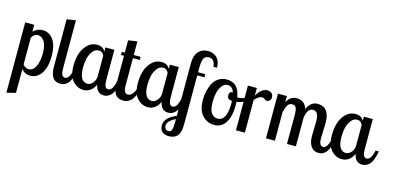

<svg xmlns="http://www.w3.org/2000/svg" viewBox="-84 -1288 4269 2076"><g transform="rotate(15 2050.5 -250.0)"><path d="M46 250V-537H147V-460Q190 -505 251 -505Q325 -505 371 -442Q417 -379 417 -257Q417 -135 370 -64.5Q323 6 245 6Q185 6 147 -42V225ZM147 -92Q174 -58 213 -58Q261 -58 289 -115.5Q317 -173 317 -261Q317 -355 286.5 -397.5Q256 -440 216 -440Q173 -440 147 -392Z M470 -139V-686L570 -700V-160Q570 -70 615 -70Q664 -70 687 -179H724Q713 -120 696.5 -80.5Q680 -41 659.5 -23.5Q639 -6 622 0Q605 6 585 6Q523 6 496.5 -37Q470 -80 470 -139Z M671 -223Q671 -290 689 -351.5Q707 -413 752 -459Q797 -505 861 -505Q929 -505 954 -452V-500H1054V-160Q1054 -70 1099 -70Q1148 -70 1171 -179H1208Q1197 -120 1180.5 -80.5Q1164 -41 1143.5 -23.5Q1123 -6 1106 0Q1089 6 1069 6Q991 6 972 -89Q956 -48 921.5 -21Q887 6 842 6Q772 6 721.5 -50.5Q671 -107 671 -223ZM776 -230Q776 -70 867 -70Q899 -70 926.5 -102.5Q954 -135 954 -179V-407Q936 -450 895 -450Q855 -450 826.5 -413.5Q798 -377 787 -329Q776 -281 776 -230Z M1137 -465V-500H1171V-638L1271 -652V-500H1348V-465H1271V-160Q1271 -70 1318 -70Q1346 -70 1370 -98Q1394 -126 1408 -179H1445Q1429 -120 1409 -80.5Q1389 -41 1367 -23.5Q1345 -6 1327.5 0Q1310 6 1289 6Q1224 6 1197.5 -36.5Q1171 -79 1171 -139V-465Z M1392 -223Q1392 -290 1410 -351.5Q1428 -413 1473 -459Q1518 -505 1582 -505Q1650 -505 1675 -452V-500H1775V-160Q1775 -70 1820 -70Q1869 -70 1892 -179H1929Q1918 -120 1901.5 -80.5Q1885 -41 1864.5 -23.5Q1844 -6 1827 0Q1810 6 1790 6Q1712 6 1693 -89Q1677 -48 1642.5 -21Q1608 6 1563 6Q1493 6 1442.5 -50.5Q1392 -107 1392 -223ZM1497 -230Q1497 -70 1588 -70Q1620 -70 1647.5 -102.5Q1675 -135 1675 -179V-407Q1657 -450 1616 -450Q1576 -450 1547.5 -413.5Q1519 -377 1508 -329Q1497 -281 1497 -230Z M1761 153Q1761 70 1891 14V-576Q1891 -660 1931 -705Q1971 -750 2037 -750Q2099 -750 2137.5 -711.5Q2176 -673 2176 -600H2137Q2131 -643 2114.5 -664.5Q2098 -686 2064 -686Q2020 -686 2005.5 -651.5Q1991 -617 1991 -548V-500H2072V-465H1991V80Q1991 177 1957.5 213.5Q1924 250 1866 250Q1761 250 1761 153ZM1800 150Q1800 170 1813 184Q1826 198 1846 198Q1873 198 1882 169.5Q1891 141 1891 82V51Q1800 95 1800 150Z M2118 -227Q2118 -275 2128 -320.5Q2138 -366 2159 -409Q2180 -452 2220 -478.5Q2260 -505 2313 -505Q2447 -505 2470 -347H2476Q2555 -347 2613 -407L2628 -380Q2609 -349 2566.5 -327.5Q2524 -306 2475 -298Q2475 -292 2475.5 -278Q2476 -264 2476 -257Q2476 -134 2431 -64Q2386 6 2305 6Q2229 6 2173.5 -51Q2118 -108 2118 -227ZM2226 -231Q2226 -143 2254 -106.5Q2282 -70 2323 -70Q2426 -70 2426 -271Q2426 -287 2425 -295Q2396 -297 2383.5 -308.5Q2371 -320 2371 -345Q2371 -368 2381 -377.5Q2391 -387 2411 -388Q2389 -450 2339 -450Q2300 -450 2273.5 -414.5Q2247 -379 2236.5 -332Q2226 -285 2226 -231Z M2549 0V-500H2649V-416Q2668 -445 2681 -461Q2694 -477 2717 -491Q2740 -505 2767 -505Q2799 -505 2816 -488Q2833 -471 2833 -445Q2833 -418 2818 -405.5Q2803 -393 2787 -393Q2776 -393 2761 -405.5Q2746 -418 2731 -418Q2697 -418 2649 -368V0Z M2885 0V-500H2985V-431Q3024 -505 3095 -505Q3185 -505 3213 -416Q3254 -505 3328 -505Q3465 -505 3465 -326Q3465 -303 3462 -243Q3459 -183 3459 -156Q3459 -70 3504 -70Q3553 -70 3576 -179H3613Q3580 6 3476 6Q3417 6 3388 -37.5Q3359 -81 3359 -147Q3359 -159 3360.5 -233Q3362 -307 3362 -321Q3362 -429 3298 -429Q3235 -429 3220 -320V0H3120V-334Q3120 -378 3109 -403.5Q3098 -429 3064 -429Q3034 -429 3016.5 -403.5Q2999 -378 2985 -320V0Z M3564 -223Q3564 -290 3582 -351.5Q3600 -413 3645 -459Q3690 -505 3754 -505Q3822 -505 3847 -452V-500H3947V-160Q3947 -70 3992 -70Q4041 -70 4064 -179H4101Q4090 -120 4073.5 -80.5Q4057 -41 4036.5 -23.5Q4016 -6 3999 0Q3982 6 3962 6Q3884 6 3865 -89Q3849 -48 3814.5 -21Q3780 6 3735 6Q3665 6 3614.5 -50.5Q3564 -107 3564 -223ZM3669 -230Q3669 -70 3760 -70Q3792 -70 3819.5 -102.5Q3847 -135 3847 -179V-407Q3829 -450 3788 -450Q3748 -450 3719.5 -413.5Q3691 -377 3680 -329Q3669 -281 3669 -230Z"/></g></svg>

Font: Lobster Two
Style: Regular
Weight: 400
Designer: Pablo Impallari
Foundry: Pablo Impallari. www.impallari.com
Version: Version 1.006